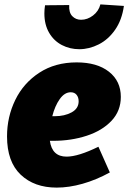

<svg xmlns="http://www.w3.org/2000/svg" viewBox="-20 -839 584 874"><path d="M222 -198H207Q217 -126 283 -126Q336 -126 428 -171L480 -54Q418 -20 356 -2.5Q294 15 238 15Q136 15 74 -44Q12 -103 12 -218Q12 -307 49.5 -384Q87 -461 159 -508Q231 -555 329 -555Q422 -555 476 -512.5Q530 -470 530 -398Q530 -334 487.5 -289Q445 -244 374.5 -221Q304 -198 222 -198ZM218 -310H229Q274 -310 306 -327.5Q338 -345 338 -378Q338 -396 328.5 -407.5Q319 -419 302 -419Q274 -419 252 -388Q230 -357 218 -310ZM182 -778Q182 -796 185 -815L295 -816Q293 -782 309 -765.5Q325 -749 349 -749Q378 -749 403.5 -768.5Q429 -788 437 -819L544 -812Q535 -748 504 -703.5Q473 -659 429.5 -637Q386 -615 341 -615Q298 -615 261.5 -634Q225 -653 203.5 -690Q182 -727 182 -778Z"/></svg>

Font: Bitter Pro Black
Style: Italic
Weight: 900
Italic angle: -9°
Designer: Sol Matas, and Bitter project Authors
Foundry: Sol Matas
Version: Version 1.010